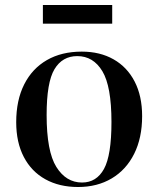

<svg xmlns="http://www.w3.org/2000/svg" viewBox="-20 -736 635 770"><path d="M293 14Q218 14 162 -17Q106 -48 75.5 -106.5Q45 -165 45 -246Q45 -334 77 -397.5Q109 -461 168 -495Q227 -529 308 -529Q381 -529 435.5 -498Q490 -467 520 -409Q550 -351 550 -270Q550 -183 518 -119Q486 -55 428 -20.5Q370 14 293 14ZM309 -4Q367 -4 397 -58.5Q427 -113 427 -247Q427 -390 390.5 -450.5Q354 -511 290 -511Q230 -511 198.5 -458.5Q167 -406 167 -275Q167 -129 206 -66.5Q245 -4 309 -4ZM152 -641V-716H430V-641Z"/></svg>

Font: Literata 72pt Medium
Style: Regular
Weight: 500
Designer: Latin by Veronika Burian and Jose Scaglione. Greek by Irene Vlachou. Cyrillic by Vera Evstafieva.
Foundry: TypeTogether
Version: Version 3.002